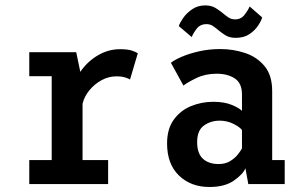

<svg xmlns="http://www.w3.org/2000/svg" viewBox="-20 -698 1140 728"><path d="M91 0V-91H176V-409H91V-500H269L284.5 -425.5Q310.5 -464 350.5 -487.8Q390.5 -511.5 435 -511.5Q466 -511.5 482 -505.5Q498 -499.5 502.5 -496L473 -396.5Q469 -399.5 455.8 -404Q442.5 -408.5 420.5 -408.5Q392 -408.5 365.2 -394Q338.5 -379.5 319 -355.8Q299.5 -332 293 -304.5V-91H390V0Z M774 11Q703.5 11 658.5 -32.5Q613.5 -76 613.5 -154Q613.5 -209.5 639 -244.5Q664.5 -279.5 704.5 -295.8Q744.5 -312 788.5 -312Q831 -312 859.5 -300Q888 -288 897.5 -277.5V-339.5Q897.5 -383 870 -400.8Q842.5 -418.5 801.5 -418.5Q758.5 -418.5 724.5 -402Q690.5 -385.5 675.5 -373.5L628 -460Q641 -470.5 669.2 -482.8Q697.5 -495 735.2 -503.5Q773 -512 815.5 -512Q864.5 -512 909.5 -497Q954.5 -482 983.2 -447.2Q1012 -412.5 1012 -353V-91H1059.5V0H921.5L910.5 -60Q902 -38 867.2 -13.5Q832.5 11 774 11ZM809 -76Q834.5 -76 852.8 -87.2Q871 -98.5 882 -112.5Q893 -126.5 897.5 -135.5V-205Q889 -216.5 865 -228.5Q841 -240.5 813 -240.5Q779 -240.5 753.2 -222Q727.5 -203.5 727.5 -159Q727.5 -116 749.5 -96Q771.5 -76 809 -76ZM874 -554.5Q850.5 -554.5 835.2 -564Q820 -573.5 807.5 -584Q797 -593 786.8 -599.8Q776.5 -606.5 763 -606.5Q739 -606.5 725.5 -588.8Q712 -571 707 -557.5L658 -599Q661 -610 673.8 -628.8Q686.5 -647.5 708 -662.5Q729.5 -677.5 758 -677.5Q781 -677.5 796.8 -668Q812.5 -658.5 825 -648Q836 -638.5 846.8 -631.5Q857.5 -624.5 871.5 -624.5Q894 -624.5 907.8 -642.5Q921.5 -660.5 926.5 -673.5L974 -632Q971 -620 959 -601.5Q947 -583 926 -568.8Q905 -554.5 874 -554.5Z"/></svg>

Font: Trispace SemiCondensed Medium
Style: Regular
Weight: 500
Width: 4
Designer: Tyler Finck
Foundry: Etcetera Type Company
Version: Version 1.210; ttfautohint (v1.8.3)